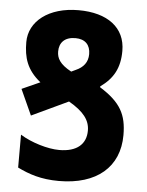

<svg xmlns="http://www.w3.org/2000/svg" viewBox="-53 -767 626 820"><g transform="rotate(5 260.5 -357.0)"><path d="M488 -209C488 -297 461 -348 371 -404V-408C426 -447 452 -494 452 -567C452 -667 375 -724 251 -724C123 -724 40 -658 40 -569C40 -503 55 -451 115 -403L37 -368L87 -258L244 -332C308 -295 335 -260 335 -215C335 -158 297 -122 220 -122C171 -122 100 -143 52 -173V-32C101 -8 153 10 230 10C392 10 488 -72 488 -209ZM179 -541C179 -578 201 -604 248 -604C290 -604 312 -580 312 -541C312 -506 293 -483 261 -469L242 -460C192 -487 179 -512 179 -541Z"/></g></svg>

Font: Noto Sans Armenian ExtraCondensed ExtraBold
Style: Regular
Weight: 800
Width: 2
Designer: Monotype Design Team
Foundry: Monotype Imaging Inc.
Version: Version 2.008